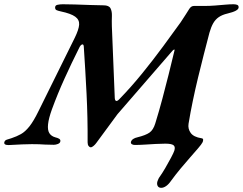

<svg xmlns="http://www.w3.org/2000/svg" viewBox="-68 -678 1141 902"><path d="M689.6 204.4Q677.3 204.4 672.6 195.3Q667.9 186.2 671.7 173.7Q673.7 168.3 676.1 162.9Q678.4 157.4 682.6 152.1Q693.7 136.5 708.4 111.5Q723 86.6 735.4 63Q747.9 39.4 750.9 30Q756.7 11.6 747.1 4.2Q737.6 -3.1 708.6 -3.1Q688 -3.1 663.3 -1.7Q638.5 -0.4 613.2 1.3Q587.8 3 565.3 3Q556.6 3 551.1 -0.8Q545.6 -4.6 547.2 -11.5Q549.7 -19.9 557.9 -25.2Q566.2 -30.6 577.3 -32.9Q616.7 -42.6 634.4 -55.1Q652.1 -67.5 661.5 -98.3Q679.9 -157.9 694.8 -214.2Q709.7 -270.5 723.8 -326.4Q737.8 -382.3 751.5 -439.7Q753.5 -445.5 750.3 -445.3Q747 -445 741.2 -438.4L483.9 -141.5L384.1 -5.9Q379 1.2 371.4 7.6Q363.8 14 358.3 14Q352.7 14 348.1 7.8Q343.6 1.6 343.6 -9.4Q344.3 -125.3 338.7 -236.1Q333.1 -346.8 325.6 -459.5Q324.6 -471.7 317.3 -469Q310.1 -466.4 304 -453.2Q267.8 -381.1 235.2 -309Q202.5 -237 175.8 -164Q160.7 -122 157.8 -94.5Q154.8 -67 163.8 -52.5Q172.8 -38 192.5 -32.6Q201.8 -30.6 209.7 -26.2Q217.6 -21.7 215.1 -12.3Q213.5 -5.5 203.7 -1.6Q193.9 2.2 185.2 2.2Q158.6 2.2 143.5 1.2Q128.4 0.2 116 -0.3Q103.5 -0.8 82.1 -0.8Q60.2 -0.8 36.4 0.3Q12.5 1.4 -5.3 2.4Q-23.1 3.5 -27.6 3.5Q-51.6 3.5 -47.5 -10.6Q-45.1 -19.2 -35.3 -22.1Q-25.4 -24.9 -14.2 -28.7Q10.7 -37 30.5 -48.1Q50.3 -59.2 70.2 -84.1Q90.1 -109 113.9 -157.9L283.4 -500.8Q302.1 -539 303.8 -562.1Q305.4 -585.2 285.3 -599.7Q265.1 -614.3 218.4 -624.2Q204.6 -627.2 197.7 -630.3Q190.9 -633.4 190.9 -642.8Q190.9 -653.3 202.8 -655.6Q214.7 -658 227.1 -658Q247.4 -658 283.1 -657Q318.9 -656 356.6 -654.5Q394.4 -653 418.6 -653Q443.9 -653 451.3 -638.7Q458.6 -624.4 457.7 -602.1Q456.8 -579.8 457.5 -554.7L471.2 -217.1Q472.2 -205.8 477.4 -203.9Q482.7 -201.9 492.2 -211.7Q546.8 -267.7 599.2 -332.1Q651.5 -396.5 698.1 -459.8Q744.7 -523 780.8 -573.4Q794.2 -594.4 804.3 -609.5Q814.4 -624.6 821.6 -636.8Q830.4 -650 842.6 -650H890.5Q916.5 -650 941.7 -652Q966.9 -654 989.4 -656Q1011.9 -658 1028.3 -658Q1039.5 -658 1046.3 -655.2Q1053.1 -652.5 1053.1 -643.8Q1053.1 -635 1040.1 -627.9Q1027.1 -620.7 1000.6 -614.4Q976.4 -608.8 960.3 -597.9Q944.2 -587 933.9 -569.2Q923.7 -551.5 916 -524.5Q903 -474.4 889.2 -421.1Q875.5 -367.8 862.4 -313.4Q849.3 -259.1 837.9 -204.4Q826.5 -149.7 817.8 -96.7Q814 -72.8 827.9 -53.5Q841.7 -34.3 878.5 -28.5Q886.5 -27.7 886.4 -21.1Q886.2 -14.4 883.4 -9.2Q879 -0.4 863.1 18.1Q847.2 36.7 825.3 61.5Q803.4 86.3 780 114.4Q756.6 142.6 736.1 170.7Q724.2 188.1 712.2 196.2Q700.3 204.4 689.6 204.4Z"/></svg>

Font: EB Garamond
Style: Italic
Weight: 400
Italic angle: -17.2°
Designer: Georg Duffner and Octavio Pardo
Foundry: Georg Duffner
Version: Version 1.001